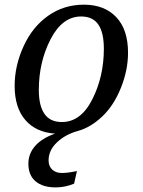

<svg xmlns="http://www.w3.org/2000/svg" viewBox="-20 -566 614 826"><path d="M102.1 138.2Q102.1 95.2 131.1 62Q160.2 28.8 216.8 8.8Q134.8 3.4 88.9 -49.8Q43 -103 43 -196.8Q43 -282.7 81.3 -366.7Q119.6 -450.7 187.3 -498.3Q254.9 -545.9 340.8 -545.9Q429.2 -545.9 480 -492.4Q530.8 -439 530.8 -338.9Q530.8 -264.2 500 -187.7Q469.2 -111.3 419.4 -64.5Q369.6 -17.6 315.4 -2.7Q261.2 12.2 225.1 46.4Q189 80.6 189 124Q189 148.9 204.6 163.6Q220.2 178.2 246.1 178.2Q259.8 178.2 276.1 176Q292.5 173.8 311 169.9L298.8 224.1Q281.7 231.4 261.5 235.8Q241.2 240.2 219.2 240.2Q164.1 240.2 133.1 214.1Q102.1 188 102.1 138.2ZM246.1 -41Q328.1 -41 377.4 -139.2Q426.8 -237.3 426.8 -356Q426.8 -426.3 402.8 -460.7Q378.9 -495.1 329.1 -495.1Q248 -495.1 197.5 -397Q147 -298.8 147 -179.2Q147 -110.8 171.4 -75.9Q195.8 -41 246.1 -41Z"/></svg>

Font: Droid Serif
Style: Italic
Weight: 400
Italic angle: -12°
Designer: Monotype Design team
Foundry: Monotype Imaging Inc.
Version: Version 1.03